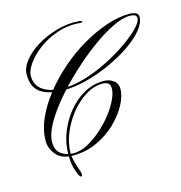

<svg xmlns="http://www.w3.org/2000/svg" viewBox="-100 -656 796 844"><g transform="rotate(-15 298.0 -234.5)"><path d="M335 -565Q346 -564 347 -559.5Q348 -555 337 -556Q283 -561 234 -544.5Q185 -528 147.5 -500Q110 -472 88.5 -441Q67 -410 67 -387Q67 -342 102 -320Q137 -298 192 -298Q240 -298 294 -314.5Q348 -331 400 -357.5Q452 -384 494 -413.5Q536 -443 561 -469Q586 -495 586 -511Q586 -523 576.5 -526.5Q567 -530 555 -530Q522 -530 475 -507Q428 -484 374.5 -444.5Q321 -405 269.5 -357Q218 -309 175.5 -258.5Q133 -208 107.5 -162Q82 -116 82 -82Q82 -44 105.5 -27Q129 -10 161 -10Q192 -10 224.5 -27Q257 -44 288 -71Q319 -98 343.5 -129Q368 -160 382.5 -190Q397 -220 397 -242Q397 -261 386.5 -267Q376 -273 362 -273Q323 -273 285 -249.5Q247 -226 216 -187.5Q185 -149 166.5 -103.5Q148 -58 148 -13Q148 4 154 26Q160 48 166 64.5Q172 81 172 85Q173 92 170 96Q167 100 161 93Q155 87 146 59Q137 31 137 -11Q137 -61 155.5 -109Q174 -157 206 -196.5Q238 -236 280 -259.5Q322 -283 370 -283Q395 -283 414 -269.5Q433 -256 433 -230Q433 -199 412.5 -160Q392 -121 354.5 -84.5Q317 -48 266.5 -24.5Q216 -1 157 -1Q105 -1 80.5 -30.5Q56 -60 56 -95Q56 -143 78.5 -194Q101 -245 140 -295Q179 -345 229 -389Q279 -433 335.5 -466.5Q392 -500 449 -519.5Q506 -539 558 -539Q570 -539 583 -534Q596 -529 596 -515Q596 -487 570.5 -456Q545 -425 501.5 -395.5Q458 -366 405 -342Q352 -318 296.5 -303.5Q241 -289 191 -289Q126 -289 88.5 -313.5Q51 -338 51 -397Q51 -428 76 -459.5Q101 -491 142.5 -516Q184 -541 234.5 -555Q285 -569 335 -565Z"/></g></svg>

Font: Kapakana
Style: Regular
Weight: 400
Designer: Kousuke Nagai
Version: Version 1.002